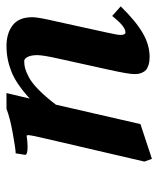

<svg xmlns="http://www.w3.org/2000/svg" viewBox="34 -520 504 613"><g transform="rotate(-90 286.5 -213.0)"><path d="M370.6 -116.7 406.7 -280.3Q417.5 -329.1 417.5 -345.7Q417.5 -365.7 411.9 -377Q406.2 -388.2 398.4 -388.2Q386.2 -388.2 375.2 -385.3Q364.3 -382.3 346.9 -373.3Q329.6 -364.3 307.1 -342.3Q284.7 -320.3 259.3 -287.1L197.3 -17.1L86.4 19.5L77.6 -4.4L150.9 -319.3Q162.1 -366.7 162.1 -375.5Q162.1 -380.4 159.7 -380.4Q139.2 -377.4 125 -377.4Q99.1 -377.4 99.1 -385.3Q99.1 -387.7 104 -415.5Q117.2 -415.5 167.5 -424.6Q217.8 -433.6 246.1 -444.8H296.4L278.8 -370.6Q325.7 -413.6 365.2 -429.2Q404.8 -444.8 446.3 -444.8Q487.3 -444.8 512.9 -425Q538.6 -405.3 538.6 -361.8Q538.6 -343.8 524.9 -285.2L489.3 -123Q481.9 -89.8 481.9 -81.1Q481.9 -64.9 490.2 -64.9Q509.3 -64.9 542.5 -107.4L573.2 -80.1Q525.9 -31.7 488 -9.8Q450.2 12.2 411.6 12.2Q397 12.2 386.2 8.8Q375.5 5.4 370.1 0.5Q364.7 -4.4 361.6 -11.7Q358.4 -19 357.7 -24.4Q356.9 -29.8 356.9 -36.6Q356.9 -54.7 370.6 -116.7Z"/></g></svg>

Font: LL
Style: Bold Italic
Weight: 700
Italic angle: -11.5°
Designer: Philipp H. Poll
Foundry: Philipp H. Poll
Version: Version 2.7.x